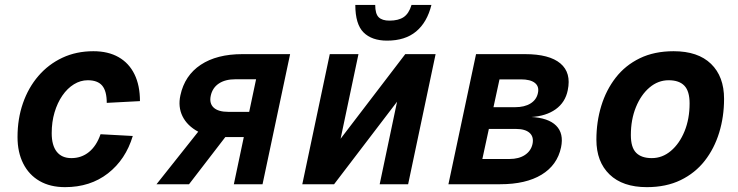

<svg xmlns="http://www.w3.org/2000/svg" viewBox="-20 -759 3040 791"><path d="M248 12Q186.8 12 143 -13.3Q99.2 -38.6 75.7 -85.2Q52.2 -131.8 52.2 -194.4Q52.2 -269.6 74.5 -333.8Q96.8 -398 138.2 -446.1Q179.6 -494.2 236.9 -521.1Q294.2 -548 364.8 -548Q425.6 -548 468.5 -523.6Q511.4 -499.2 534 -453.1Q556.6 -407 556.6 -342.4L419.8 -335.2Q419.8 -383.8 401.1 -406.1Q382.4 -428.4 341.6 -428.4Q311.6 -428.4 284.6 -411.8Q257.6 -395.2 237 -365.3Q216.4 -335.4 204.7 -296Q193 -256.6 193 -210.4Q193 -160.2 213.8 -133.9Q234.6 -107.6 274.2 -107.6Q315.6 -107.6 346.6 -132.8Q377.6 -158 394.2 -206L527 -198.8Q497.8 -101.6 424.8 -44.8Q351.8 12 248 12Z M624.8 0 796.6 -216.4Q751 -241 731.9 -280Q712.8 -319 723.2 -366.4Q740.8 -448.2 807 -492.1Q873.2 -536 978.8 -536H1175.2L1061.6 0H943.4L984.4 -194.2H908.2L758.8 0ZM920.6 -298.2H1006.6L1035 -432.4H949Q907.8 -432.4 881.5 -414.8Q855.2 -397.2 848.2 -364.4Q841.6 -332.8 860.5 -315.5Q879.4 -298.2 920.6 -298.2Z M1225.4 0 1338.6 -536H1456.8L1383.2 -187.4L1649.6 -536H1774.6L1661.4 0H1544.2L1615.8 -340L1356.4 0ZM1574.8 -591.6Q1511.8 -591.6 1477.8 -625.4Q1443.8 -659.2 1443.8 -738.8H1525.8Q1525.8 -701.8 1540.2 -687.9Q1554.6 -674 1584.6 -674Q1621.4 -674 1643 -688.5Q1664.6 -703 1675.4 -738.8H1757.4Q1739.6 -667 1694.3 -629.3Q1649 -591.6 1574.8 -591.6Z M1827.4 0 1941.2 -536H2142.8Q2243.2 -536 2288.7 -497.7Q2334.2 -459.4 2319 -387.2Q2309 -337.4 2269.3 -308.9Q2229.6 -280.4 2167 -276.8L2166.8 -277.2Q2239 -273.6 2271.2 -241.4Q2303.4 -209.2 2291.4 -151.8Q2275.8 -78.6 2211.1 -39.3Q2146.4 0 2040.6 0ZM1967.2 -104H2079Q2117.6 -104 2142.5 -120.5Q2167.4 -137 2173.8 -165.6Q2180 -195.2 2161.9 -211.5Q2143.8 -227.8 2105.8 -227.8H1994ZM2013 -317.4H2101.8Q2141 -317.4 2165.6 -332.7Q2190.2 -348 2196 -375.2Q2202.2 -402.6 2183.7 -417.3Q2165.2 -432 2126.6 -432H2037.8Z M2644.8 12Q2545.4 12 2491.2 -40.3Q2437 -92.6 2437 -183.6Q2437 -257 2457.1 -322.7Q2477.2 -388.4 2516.7 -439.2Q2556.2 -490 2615.9 -519Q2675.6 -548 2755.2 -548Q2855.6 -548 2909.3 -495.9Q2963 -443.8 2963 -351.8Q2963 -278.4 2942.9 -212.7Q2922.8 -147 2883.3 -96.5Q2843.8 -46 2784.1 -17Q2724.4 12 2644.8 12ZM2665.2 -107.6Q2708.8 -107.6 2744.1 -137.5Q2779.4 -167.4 2800.2 -218.3Q2821 -269.2 2821 -333Q2821 -383.4 2799.5 -405.9Q2778 -428.4 2734.8 -428.4Q2691.2 -428.4 2655.9 -398.5Q2620.6 -368.6 2599.8 -317.4Q2579 -266.2 2579 -202.4Q2579 -151.6 2600.8 -129.6Q2622.6 -107.6 2665.2 -107.6Z"/></svg>

Font: Geist Mono
Style: Italic
Weight: 400
Italic angle: -12°
Monospace: yes
Designer: Basement.studio, Andrés Briganti, Mateo Zaragoza
Foundry: Basement.studio, Vercel, Andrés Briganti, Guido Ferreyra, Mateo Zaragoza
Version: Version 1.500